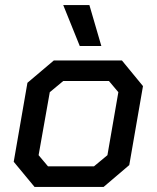

<svg xmlns="http://www.w3.org/2000/svg" viewBox="-20 -736 617 756"><path d="M34 -99 88 -410 192 -498H460L543 -397L489 -86L388 0H116ZM350 -81 403 -125 446 -373 409 -417H229L176 -373L132 -125L169 -81ZM229 -716H332L379 -555H294Z"/></svg>

Font: Chakra Petch Medium
Style: Italic
Weight: 500
Italic angle: -10°
Designer: Katatrad Aksorn Co.,Ltd.
Foundry: Cadson Demak Co.,Ltd.
Version: Version 1.000; ttfautohint (v1.6)